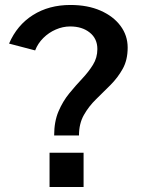

<svg xmlns="http://www.w3.org/2000/svg" viewBox="-20 -753 568 773"><path d="M198 -207.5Q198 -263.5 215.5 -304.5Q233 -345.5 259 -377.2Q285 -409 310.8 -436.2Q336.5 -463.5 354.2 -492Q372 -520.5 372 -555.5Q372 -597.5 341.2 -622Q310.5 -646.5 262.5 -646.5Q233 -646.5 204.8 -634.2Q176.5 -622 154.5 -600.2Q132.5 -578.5 121.5 -550L16.5 -577.5Q48.5 -652 112.8 -692.5Q177 -733 263.5 -733Q333 -733 384.8 -710.2Q436.5 -687.5 465.2 -648.8Q494 -610 494 -561.5Q494 -511.5 474 -475.8Q454 -440 425 -411Q396 -382 366.8 -353.5Q337.5 -325 317.8 -290.2Q298 -255.5 298 -207.5ZM179.5 0V-138H316.5V0Z"/></svg>

Font: Public Sans Thin SemiBold
Style: Regular
Weight: 600
Version: Version 2.001